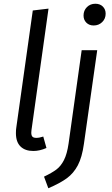

<svg xmlns="http://www.w3.org/2000/svg" viewBox="-20 -794 596 1025"><path d="M148 -99Q147 -94 147 -86Q147 -71 153 -64.5Q159 -58 174 -58Q190 -58 211 -65L228 -4Q192 12 158 12Q114 12 89.5 -12Q65 -36 65 -83Q65 -102 67 -113L155 -738L239 -748ZM215 149Q257 129 281 111Q305 93 321.5 60.5Q338 28 346 -27L416 -526H499L428 -26Q418 46 395.5 88.5Q373 131 337 157.5Q301 184 238 211ZM426 -711Q426 -738 444 -756Q462 -774 489 -774Q514 -774 529 -759Q544 -744 544 -721Q544 -694 525.5 -676Q507 -658 480 -658Q456 -658 441 -673Q426 -688 426 -711Z"/></svg>

Font: FiraGO Book
Style: Italic
Weight: 350
Italic angle: -8°
Designer: bBox Type GmbH
Foundry: bBox Type GmbH
Version: Version 1.001